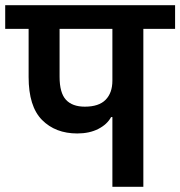

<svg xmlns="http://www.w3.org/2000/svg" viewBox="-40 -718 693 738"><path d="M392 -268H387Q372 -240 338 -222.5Q304 -205 257 -205Q173 -205 121.5 -257Q70 -309 70 -422V-607H-20V-698H633V-607H511V0H392ZM189 -423Q189 -361 213.5 -334.5Q238 -308 286 -308Q340 -308 366 -334.5Q392 -361 392 -408V-607H189Z"/></svg>

Font: IBM Plex Sans Devanagari SemiBold
Style: Regular
Weight: 600
Designer: Mike Abbink, Paul van der Laan, Pieter van Rosmalen, Erin McLaughlin
Foundry: Bold Monday
Version: Version 1.1